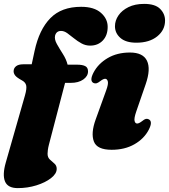

<svg xmlns="http://www.w3.org/2000/svg" viewBox="-35 -755 869 987"><path d="M35 -388.5Q35 -404.5 47.5 -414.5Q60 -424.5 84.5 -424.5H128L143 -494Q166.5 -603 223.8 -661.5Q281 -720 382 -720Q449 -720 483.8 -689.2Q518.5 -658.5 518.5 -617Q518.5 -573 493.5 -546.8Q468.5 -520.5 428.5 -520.5Q404.5 -520.5 383.8 -532Q363 -543.5 345 -558.2Q327 -573 310.8 -584.5Q294.5 -596 279 -596Q254.5 -596 248 -571.5Q244 -552.5 257.5 -528.5Q271 -504.5 288.2 -477.5Q305.5 -450.5 312.5 -422.5H362Q388.5 -422.5 403 -415.2Q417.5 -408 417.5 -388Q417.5 -363.5 393 -346.2Q368.5 -329 328.5 -329H299.5L216.5 -11.5Q212.5 4 211 15.8Q209.5 27.5 209.5 35.5Q209.5 54 221.2 65Q233 76 244.8 86Q256.5 96 256.5 113Q256.5 138 227.2 160.8Q198 183.5 152.2 197.8Q106.5 212 56.5 212Q5 212 -9.2 177.8Q-23.5 143.5 -5 79.5L93.5 -265Q103.5 -300.5 99.5 -316.5Q95.5 -332.5 77.5 -342Q51 -356.5 43 -367Q35 -377.5 35 -388.5ZM666 -535.5Q612 -535.5 584 -560Q556 -584.5 556 -620Q556 -649.5 574 -675.8Q592 -702 625.5 -718.5Q659 -735 706 -735Q762.5 -735 788 -709.5Q813.5 -684 813.5 -649.5Q813.5 -600.5 773.2 -568Q733 -535.5 666 -535.5ZM665 -180.5Q653.5 -146.5 656.8 -133.2Q660 -120 670 -120Q679.5 -120 695 -132Q707 -142 714.8 -143.8Q722.5 -145.5 730 -141.5Q751.5 -130.5 730 -88.5Q706 -42 656.2 -13.5Q606.5 15 539 15Q463.5 15 447.5 -27.8Q431.5 -70.5 456.5 -140L510.5 -289.5Q523 -323.5 519.2 -336.8Q515.5 -350 505.5 -350Q496 -350 480.5 -338Q468.5 -328.5 460.8 -326.8Q453 -325 445.5 -328.5Q424 -339.5 445.5 -381.5Q469.5 -427.5 518.2 -456.2Q567 -485 633 -485Q700 -485 720.5 -442.8Q741 -400.5 714 -322.5Z"/></svg>

Font: Fraunces 9pt S000 Black
Style: Italic
Weight: 900
Italic angle: -16°
Version: Version 1.000; ttfautohint (v1.8.3)